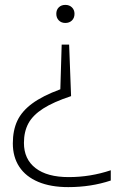

<svg xmlns="http://www.w3.org/2000/svg" viewBox="-20 -566 496 786"><path d="M285 -509.5Q285 -492.5 274.5 -482.2Q264 -472 247.5 -472Q231 -472 220.8 -482.5Q210.5 -493 210.5 -509.5Q210.5 -526 220.8 -536Q231 -546 247.5 -546Q264 -546 274.5 -535.8Q285 -525.5 285 -509.5ZM271 -172.5Q198.5 -148.5 156.5 -121.5Q114.5 -94.5 96.2 -60.8Q78 -27 78 19Q78 85.5 125.5 122.2Q173 159 261.5 159Q350 159 433.5 131V173Q352.5 200 259.5 200Q187.5 200 136.5 178.5Q85.5 157 59 116.8Q32.5 76.5 32.5 21Q32.5 -32.5 51 -71.8Q69.5 -111 111.8 -142.2Q154 -173.5 227 -200.5L232.5 -383.5H263Z"/></svg>

Font: Encode Sans Semi Expanded ExLight
Style: Regular
Weight: 275
Width: 6
Designer: Multiple Designers
Foundry: Impallari Type
Version: Version 2.000